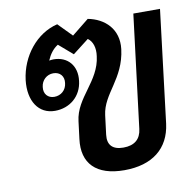

<svg xmlns="http://www.w3.org/2000/svg" viewBox="-74 -701 801 787"><g transform="rotate(-10 327.0 -307.5)"><path d="M382 11C499 11 570 -46 583 -147L640 -615H529L471 -145C466 -103 440 -81 394 -81C349 -81 328 -103 333 -145L343 -225C354 -313 440 -358 455 -480C465 -563 410 -613 341 -626L270 -569L214 -626C126 -605 59 -521 47 -423C37 -337 76 -278 144 -278C206 -278 255 -319 262 -382C270 -444 233 -487 174 -487C168 -487 162 -486 156 -485C166 -509 181 -530 202 -543L260 -493L327 -545C347 -531 356 -503 351 -469C339 -366 242 -316 231 -219L222 -147C209 -47 265 11 382 11ZM111 -383C114 -411 136 -431 163 -431C191 -431 208 -411 204 -383C201 -354 179 -335 151 -335C125 -335 107 -354 111 -383Z"/></g></svg>

Font: TPK Tissa Web SemiBold
Style: Italic
Weight: 600
Italic angle: -7°
Designer: Jacques Le Bailly, Suppakit Chalermlarp | Katatrad Co.,Ltd.
Foundry: Jacques Le Bailly, Cadson Demak Co.,Ltd.
Version: Version 5.000;Glyphs 3.1.2 (3151)